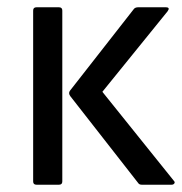

<svg xmlns="http://www.w3.org/2000/svg" viewBox="-20 -507 500 527"><path d="M369 0Q362 0 359 -5L173 -243Q167 -251 172 -258L348 -483Q352 -487 359 -487H435Q448 -487 440 -476L261 -255L457 -11Q461 -7 458.5 -3.5Q456 0 451 0ZM80 0Q71 0 71 -9V-478Q71 -487 80 -487H142Q151 -487 151 -478V-9Q151 0 142 0Z"/></svg>

Font: Sofia Sans Semi Condensed
Style: Regular
Weight: 400
Designer: Botio Nikoltchev, Ani Petrova
Foundry: lettersoup
Version: Version 4.100; ttfautohint (v1.8.4.7-5d5b)